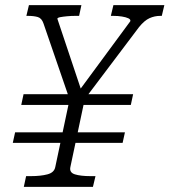

<svg xmlns="http://www.w3.org/2000/svg" viewBox="-20 -730 662 750"><path d="M39 -213H468L459 -172H30ZM72 -362H500L491 -320H63ZM257 -366H316L255 -78Q250 -56 272.5 -49Q295 -42 333 -42H353L343 0H73L82 -42H101Q139 -42 165.5 -49Q192 -56 196 -78ZM296 -323 258 -324 150 -638Q143 -659 127.5 -663.5Q112 -668 89 -668H83L93 -710H298L289 -668H274Q258 -668 242 -666.5Q226 -665 215.5 -663Q205 -661 204 -657L302 -364L276 -358L489 -647Q491 -654 481.5 -658.5Q472 -663 456 -665.5Q440 -668 423 -668H413L423 -710H622L612 -668H606Q584 -668 564 -659Q544 -650 523 -624Z"/></svg>

Font: Roboto Serif ExtraLight
Style: Italic
Weight: 250
Italic angle: -10°
Designer: Greg Gazdowicz
Foundry: Commercial Type
Version: Version 1.008